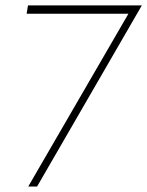

<svg xmlns="http://www.w3.org/2000/svg" viewBox="-20 -680 537 700"><path d="M82 -660.2H497.1L115.2 0H83L448.2 -629.9H77.1Z"/></svg>

Font: Human Sans ExtraLight
Style: Italic
Weight: 200
Italic angle: -8°
Designer: Tim Radville
Foundry: Continuum
Version: Version 1.000;FEAKit 1.0